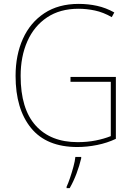

<svg xmlns="http://www.w3.org/2000/svg" viewBox="-20 -745 687 986"><path d="M342 -350H575V-32Q531 -11 479 -0.5Q427 10 377 10Q219 10 139.5 -87.5Q60 -185 60 -355Q60 -462 97.5 -545.5Q135 -629 207.5 -677Q280 -725 384 -725Q433 -725 478.5 -715Q524 -705 567 -681L554 -657Q510 -682 467.5 -691Q425 -700 383 -700Q288 -700 221.5 -655.5Q155 -611 120.5 -533Q86 -455 86 -355Q86 -186 163 -100.5Q240 -15 379 -15Q428 -15 471 -23.5Q514 -32 549 -46V-325H342ZM397 68Q388 106 373 146Q358 186 338 221H322V214Q330 197 339.5 169Q349 141 357 111.5Q365 82 367 61H397Z"/></svg>

Font: Noto Sans Thai SemCond Thin
Style: Regular
Weight: 100
Width: 4
Designer: Monotype Design Team
Foundry: Monotype Imaging Inc.
Version: Version 2.002; ttfautohint (v1.8.4.7-5d5b)